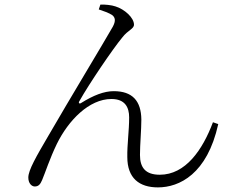

<svg xmlns="http://www.w3.org/2000/svg" viewBox="-20 -784 1040 834"><path d="M468 -718C480 -708 484 -694 470 -668C432 -601 282 -353 190 -194C138 -105 103 -45 103 -13C103 13 118 26 131 26C147 26 155 17 163 -2C177 -35 196 -95 227 -159C277 -261 367 -354 464 -354C523 -354 541 -318 541 -274C541 -216 532 -155 533 -102C533 -10 585 30 666 30C759 30 880 -28 928 -245L905 -253C860 -133 786 -25 674 -25C612 -25 588 -56 588 -111C588 -156 594 -219 594 -265C593 -346 555 -388 474 -388C432 -388 386 -370 333 -337C325 -331 319 -337 325 -345C367 -420 471 -573 511 -621C535 -653 562 -658 562 -677C562 -707 521 -744 482 -756C465 -762 436 -765 416 -764L409 -743C427 -737 454 -728 468 -718Z"/></svg>

Font: Noto Serif CJK JP Light
Style: Regular
Weight: 300
Designer: Ryoko NISHIZUKA 西塚涼子 (kana & ideographs); Frank Grießhammer (Latin, Greek & Cyrillic); Wenlong ZHANG 张文龙 (bopomofo); San
Foundry: Adobe Systems Incorporated
Version: Version 1.001;PS 1.001;hotconv 16.6.54;makeotf.lib2.5.65590